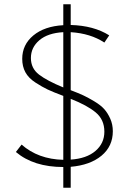

<svg xmlns="http://www.w3.org/2000/svg" viewBox="-20 -782 612 907"><path d="M513 -162Q513 -91 459.5 -46.5Q406 -2 314 6V105H279V7Q139 7 55 -64L82 -99Q160 -30 279 -27V-329Q231 -347 205.5 -359Q180 -371 147.5 -392Q115 -413 100 -440.5Q85 -468 85 -504Q85 -571 137.5 -614.5Q190 -658 279 -663V-762H314V-664Q423 -661 496 -615L473 -581Q408 -624 314 -630V-356Q351 -342 373.5 -331.5Q396 -321 426 -303Q456 -285 472.5 -266.5Q489 -248 501 -221Q513 -194 513 -162ZM126 -508Q126 -459 164.5 -429.5Q203 -400 279 -369V-630Q206 -626 166 -592Q126 -558 126 -508ZM314 -28Q389 -33 431 -69Q473 -105 473 -160Q473 -217 432 -251Q391 -285 314 -315Z"/></svg>

Font: EauTestSC Light
Style: Regular
Weight: 300
Designer: Christian Thalmann (Catharsis Fonts)
Version: Version 0.001;PS 000.001;hotconv 1.0.88;makeotf.lib2.5.64775